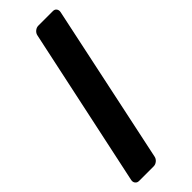

<svg xmlns="http://www.w3.org/2000/svg" viewBox="-237 -592 737 737"><g transform="rotate(-45 131.5 -223.5)"><path d="M18 124Q8 124 2.5 117Q-3 110 -1 100L137 -547Q139 -557 147.5 -564Q156 -571 166 -571H245Q255 -571 260 -564Q265 -557 263 -547L126 100Q124 110 115.5 117Q107 124 97 124Z"/></g></svg>

Font: Rubik Medium
Style: Italic
Weight: 500
Italic angle: -12°
Designer: Hubert and Fischer
Foundry: Hubert and Fischer
Version: Version 2.300;gftools[0.9.30]